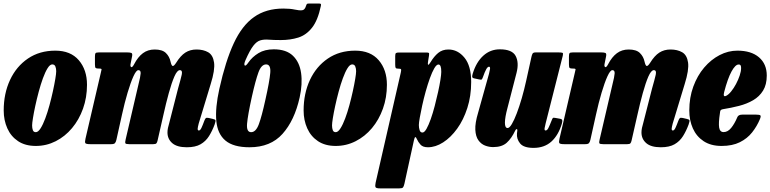

<svg xmlns="http://www.w3.org/2000/svg" viewBox="-20 -817 4365 1088"><path d="M1 -191Q1 -287 36.8 -363.8Q72.5 -440.5 138.2 -485.2Q204 -530 293.5 -530Q380 -530 426.5 -475.8Q473 -421.5 473 -336.5Q473 -264.5 450.5 -201.5Q428 -138.5 388.2 -91Q348.5 -43.5 295.8 -16.8Q243 10 183 10Q123 10 82.5 -17Q42 -44 21.5 -89.8Q1 -135.5 1 -191ZM162 -106.5Q162 -90.5 166.2 -79.2Q170.5 -68 183 -68Q196 -68 209.8 -89.5Q223.5 -111 236.5 -145.8Q249.5 -180.5 260.5 -221.2Q271.5 -262 280 -301Q288.5 -340 293.5 -370.2Q298.5 -400.5 298.5 -413.5Q298.5 -429 293.8 -440.5Q289 -452 276 -452Q263 -452 249.5 -430.2Q236 -408.5 223.2 -373.5Q210.5 -338.5 199.5 -297.5Q188.5 -256.5 180 -217.2Q171.5 -178 166.8 -148.2Q162 -118.5 162 -106.5Z M540 -520H701Q718 -520 724.8 -516.8Q731.5 -513.5 728.5 -498L720 -455.5Q717 -441 723.2 -437Q729.5 -433 740 -453Q761.5 -494.5 789.8 -515.5Q818 -536.5 856.5 -536.5Q900 -536.5 920.2 -516.5Q940.5 -496.5 946.5 -467.5Q952 -443.5 959 -443Q966 -442.5 978 -461Q1003 -501.5 1030.2 -519Q1057.5 -536.5 1093.5 -536.5Q1132.5 -536.5 1159.8 -520.8Q1187 -505 1193 -462.8Q1199 -420.5 1174 -341L1106 -117Q1103.5 -108.5 1101.8 -99.2Q1100 -90 1100 -87Q1100 -77.5 1107 -77.5Q1114.5 -77.5 1121.5 -92.2Q1128.5 -107 1138 -133Q1142.5 -144.5 1146.5 -147.8Q1150.5 -151 1163 -148.5L1184.5 -143.5Q1199.5 -140.5 1201 -135.2Q1202.5 -130 1196 -111Q1182.5 -74.5 1164.2 -45.5Q1146 -16.5 1116.5 0.5Q1087 17.5 1038.5 17.5Q983 17.5 956 -6Q929 -29.5 929 -66.5Q929 -79 931.8 -92.2Q934.5 -105.5 938 -116L989 -315.5Q1004 -367.5 1009.8 -393.5Q1015.5 -419.5 999 -419.5Q984 -419.5 968.2 -383.5Q952.5 -347.5 936.5 -289.5Q920.5 -231.5 906 -166L873 -21Q870.5 -9.5 866.2 -4.8Q862 0 848 0H712.5Q693 0 690.5 -5.2Q688 -10.5 692 -27L764 -336Q776 -383 777 -401.2Q778 -419.5 764 -419.5Q752 -419.5 736 -384.2Q720 -349 703 -291.8Q686 -234.5 671.5 -168.5L639.5 -24.5Q636.5 -11.5 631.2 -5.8Q626 0 609.5 0H492.5Q467 0 463.5 -6.2Q460 -12.5 464.5 -31.5L550.5 -401Q554.5 -418 555.5 -423.2Q556.5 -428.5 542.5 -428.5H538.5Q526 -428.5 522 -432Q518 -435.5 518 -453V-495Q518 -510.5 521 -515.2Q524 -520 540 -520Z M1798 -782.5Q1781 -701.5 1748.2 -660Q1715.5 -618.5 1670.5 -604.2Q1625.5 -590 1571 -590Q1530.5 -590 1503 -592.2Q1475.5 -594.5 1454.8 -588.2Q1434 -582 1414.8 -556.8Q1395.5 -531.5 1371.5 -477Q1361 -453 1366.5 -446.5Q1372 -440 1388 -463.5Q1409.5 -494.5 1444.8 -516Q1480 -537.5 1531.5 -537.5Q1602 -537.5 1639.8 -501.2Q1677.5 -465 1686.2 -403.2Q1695 -341.5 1678 -264.5Q1649 -134.5 1581 -58.5Q1513 17.5 1394 17.5Q1303 17.5 1257.8 -20.2Q1212.5 -58 1205.8 -131.8Q1199 -205.5 1223 -313.5Q1258 -471.5 1304.8 -572Q1351.5 -672.5 1419.5 -720.5Q1487.5 -768.5 1585.5 -768.5Q1624 -768.5 1650 -762.8Q1676 -757 1691.8 -758.8Q1707.5 -760.5 1714 -783.5Q1717 -792 1719.2 -794.5Q1721.5 -797 1731 -797H1788Q1796.5 -797 1798.2 -794.2Q1800 -791.5 1798 -782.5ZM1407.5 -270Q1384 -163.5 1380 -115.8Q1376 -68 1403 -68Q1430 -68 1446.8 -113.2Q1463.5 -158.5 1483.5 -250Q1507.5 -356.5 1511.5 -404.2Q1515.5 -452 1488 -452Q1461 -452 1444.5 -406.8Q1428 -361.5 1407.5 -270Z M1700.5 -191Q1700.5 -287 1736.2 -363.8Q1772 -440.5 1837.8 -485.2Q1903.5 -530 1993 -530Q2079.5 -530 2126 -475.8Q2172.5 -421.5 2172.5 -336.5Q2172.5 -264.5 2150 -201.5Q2127.5 -138.5 2087.8 -91Q2048 -43.5 1995.2 -16.8Q1942.5 10 1882.5 10Q1822.5 10 1782 -17Q1741.5 -44 1721 -89.8Q1700.5 -135.5 1700.5 -191ZM1861.5 -106.5Q1861.5 -90.5 1865.8 -79.2Q1870 -68 1882.5 -68Q1895.5 -68 1909.2 -89.5Q1923 -111 1936 -145.8Q1949 -180.5 1960 -221.2Q1971 -262 1979.5 -301Q1988 -340 1993 -370.2Q1998 -400.5 1998 -413.5Q1998 -429 1993.2 -440.5Q1988.5 -452 1975.5 -452Q1962.5 -452 1949 -430.2Q1935.5 -408.5 1922.8 -373.5Q1910 -338.5 1899 -297.5Q1888 -256.5 1879.5 -217.2Q1871 -178 1866.2 -148.2Q1861.5 -118.5 1861.5 -106.5Z M2242.5 -519.5H2394.5Q2407 -519.5 2410 -517Q2413 -514.5 2411 -502L2406 -471Q2403 -454 2406 -450.5Q2409 -447 2420 -465Q2439.5 -497.5 2463 -517Q2486.5 -536.5 2521 -536.5Q2574 -536.5 2612 -490.2Q2650 -444 2650 -352.5Q2650 -272.5 2628.2 -205Q2606.5 -137.5 2570.5 -87.8Q2534.5 -38 2491.2 -10.2Q2448 17.5 2405 17.5Q2376 17.5 2362.8 2.5Q2349.5 -12.5 2342.5 -28.5Q2337.5 -40.5 2333.5 -40Q2329.5 -39.5 2325.5 -21.5L2271.5 225Q2268 240.5 2263.2 245.5Q2258.5 250.5 2242 250.5H2134.5Q2110.5 250.5 2107.8 243.2Q2105 236 2108.5 218.5L2251 -405Q2254 -418.5 2253 -423.2Q2252 -428 2239.5 -428H2235.5Q2224.5 -428 2222 -432.8Q2219.5 -437.5 2219.5 -452.5V-499Q2219.5 -513.5 2224.2 -516.5Q2229 -519.5 2242.5 -519.5ZM2353.5 -108.5Q2353.5 -93 2357.8 -79.5Q2362 -66 2374 -66Q2385 -66 2397 -87.2Q2409 -108.5 2421 -142.5Q2433 -176.5 2443.5 -216.8Q2454 -257 2462.5 -295.8Q2471 -334.5 2475.8 -365Q2480.5 -395.5 2480.5 -409.5Q2481 -451.5 2464.5 -451.5Q2453.5 -451.5 2441 -430Q2428.5 -408.5 2416 -373.8Q2403.5 -339 2392.2 -298.5Q2381 -258 2372.5 -219.2Q2364 -180.5 2358.8 -150.8Q2353.5 -121 2353.5 -108.5Z M2659 -400.5Q2679 -465.5 2718.8 -501.5Q2758.5 -537.5 2812.5 -537.5Q2882 -537.5 2902 -500Q2922 -462.5 2907 -404L2855.5 -204.5Q2841.5 -152.5 2841.2 -122Q2841 -91.5 2856.5 -91.5Q2867 -91.5 2880.5 -114.2Q2894 -137 2908.5 -175.2Q2923 -213.5 2936.8 -261Q2950.5 -308.5 2961.5 -358.5L2991.5 -494.5Q2994 -506 2997.8 -513Q3001.5 -520 3015.5 -520H3145Q3163 -520 3167.8 -517.5Q3172.5 -515 3169 -501L3072 -118Q3068.5 -105 3066.2 -91.2Q3064 -77.5 3071.5 -77.5Q3080.5 -77.5 3087.5 -91.5Q3094.5 -105.5 3106 -134.5Q3109.5 -144 3112.5 -147.8Q3115.5 -151.5 3129 -148.5L3153.5 -144Q3164.5 -142 3166 -136Q3167.5 -130 3164 -117Q3144.5 -51 3104.8 -15Q3065 21 3003.5 21Q2947.5 21 2927 -4.5Q2906.5 -30 2909.5 -61L2911.5 -77.5Q2912.5 -85 2908 -85.2Q2903.5 -85.5 2899.5 -77Q2879 -33 2851.5 -8.2Q2824 16.5 2774.5 16.5Q2751.5 16.5 2729 8Q2706.5 -0.5 2691 -22Q2675.5 -43.5 2673.5 -81.5Q2671.5 -119.5 2689.5 -179L2751 -399Q2754 -410 2756.5 -424.5Q2759 -439 2751 -439Q2743.5 -439 2735.5 -425Q2727.5 -411 2716 -378.5Q2713 -370.5 2710.2 -367.2Q2707.5 -364 2694.5 -367L2666.5 -373Q2656.5 -375.5 2655.8 -381.5Q2655 -387.5 2659 -400.5Z M3226 -520H3387Q3404 -520 3410.8 -516.8Q3417.5 -513.5 3414.5 -498L3406 -455.5Q3403 -441 3409.2 -437Q3415.5 -433 3426 -453Q3447.5 -494.5 3475.8 -515.5Q3504 -536.5 3542.5 -536.5Q3586 -536.5 3606.2 -516.5Q3626.5 -496.5 3632.5 -467.5Q3638 -443.5 3645 -443Q3652 -442.5 3664 -461Q3689 -501.5 3716.2 -519Q3743.5 -536.5 3779.5 -536.5Q3818.5 -536.5 3845.8 -520.8Q3873 -505 3879 -462.8Q3885 -420.5 3860 -341L3792 -117Q3789.5 -108.5 3787.8 -99.2Q3786 -90 3786 -87Q3786 -77.5 3793 -77.5Q3800.5 -77.5 3807.5 -92.2Q3814.5 -107 3824 -133Q3828.5 -144.5 3832.5 -147.8Q3836.5 -151 3849 -148.5L3870.5 -143.5Q3885.5 -140.5 3887 -135.2Q3888.5 -130 3882 -111Q3868.5 -74.5 3850.2 -45.5Q3832 -16.5 3802.5 0.5Q3773 17.5 3724.5 17.5Q3669 17.5 3642 -6Q3615 -29.5 3615 -66.5Q3615 -79 3617.8 -92.2Q3620.5 -105.5 3624 -116L3675 -315.5Q3690 -367.5 3695.8 -393.5Q3701.5 -419.5 3685 -419.5Q3670 -419.5 3654.2 -383.5Q3638.5 -347.5 3622.5 -289.5Q3606.5 -231.5 3592 -166L3559 -21Q3556.5 -9.5 3552.2 -4.8Q3548 0 3534 0H3398.5Q3379 0 3376.5 -5.2Q3374 -10.5 3378 -27L3450 -336Q3462 -383 3463 -401.2Q3464 -419.5 3450 -419.5Q3438 -419.5 3422 -384.2Q3406 -349 3389 -291.8Q3372 -234.5 3357.5 -168.5L3325.5 -24.5Q3322.5 -11.5 3317.2 -5.8Q3312 0 3295.5 0H3178.5Q3153 0 3149.5 -6.2Q3146 -12.5 3150.5 -31.5L3236.5 -401Q3240.5 -418 3241.5 -423.2Q3242.5 -428.5 3228.5 -428.5H3224.5Q3212 -428.5 3208 -432Q3204 -435.5 3204 -453V-495Q3204 -510.5 3207 -515.2Q3210 -520 3226 -520Z M3886 -191Q3886 -264.5 3908.8 -326.5Q3931.5 -388.5 3970.2 -434Q4009 -479.5 4057.8 -504.8Q4106.5 -530 4158.5 -530Q4237 -530 4281 -492.2Q4325 -454.5 4325 -389Q4325 -337.5 4304.2 -303.8Q4283.5 -270 4248 -249.2Q4212.5 -228.5 4167.8 -217Q4123 -205.5 4075.5 -198Q4066 -196 4063.2 -191.8Q4060.5 -187.5 4059.5 -175Q4051 -119.5 4055.2 -94Q4059.5 -68.5 4080.5 -68.5Q4104 -68.5 4123.2 -92Q4142.5 -115.5 4158 -152.5Q4163.5 -167.5 4187 -167.5H4264Q4284.5 -167.5 4288.8 -163Q4293 -158.5 4286.5 -142.5Q4269.5 -101.5 4242 -66.8Q4214.5 -32 4172.2 -11Q4130 10 4069 10Q4008 10 3967.2 -17Q3926.5 -44 3906.2 -89.5Q3886 -135 3886 -191ZM4094 -273.5Q4108.5 -280.5 4123.2 -298.8Q4138 -317 4150.8 -341Q4163.5 -365 4171.5 -388.8Q4179.5 -412.5 4179.5 -430Q4180 -439.5 4177.2 -445.5Q4174.5 -451.5 4165.5 -451.5Q4147 -451.5 4125.2 -411.8Q4103.5 -372 4083.5 -295Q4076 -265.5 4094 -273.5Z"/></svg>

Font: Besley* Condensed Heavy
Style: Italic
Weight: 800
Width: 3
Italic angle: -13°
Designer: Owen Earl
Foundry: indestructible type*
Version: Version 3.000; ttfautohint (v1.8.3)